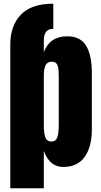

<svg xmlns="http://www.w3.org/2000/svg" viewBox="-20 -887 540 1029"><path d="M214.8 122.1H35.2V-648.4Q35.2 -749.5 91.8 -808.3Q148.4 -867.2 265.6 -867.2V-732.4Q238.8 -732.4 226.8 -716.3Q214.8 -700.2 214.8 -668V-606.9Q246.1 -692.4 340.3 -692.4Q411.1 -692.4 441.7 -641.6Q472.2 -590.8 472.2 -495.1V-190.9Q472.2 -101.1 434.1 -46.6Q396 7.8 317.9 7.8Q246.6 7.8 214.8 -78.1ZM255.9 -128.4Q278.3 -128.4 286.6 -149.2Q294.9 -169.9 294.9 -223.1V-479Q294.9 -498 293.9 -510Q293 -522 289.3 -533.7Q285.6 -545.4 277.8 -550.8Q270 -556.2 257.8 -556.2Q233.4 -556.2 224.1 -536.9Q214.8 -517.6 214.8 -481V-223.1Q214.8 -200.2 216.1 -185.5Q217.3 -170.9 221.2 -156.5Q225.1 -142.1 233.6 -135.3Q242.2 -128.4 255.9 -128.4Z"/></svg>

Font: Anton
Style: Regular
Weight: 400
Designer: Vernon Adams, Tural Alisoy
Foundry: Vernon Adams
Version: Version 2.300